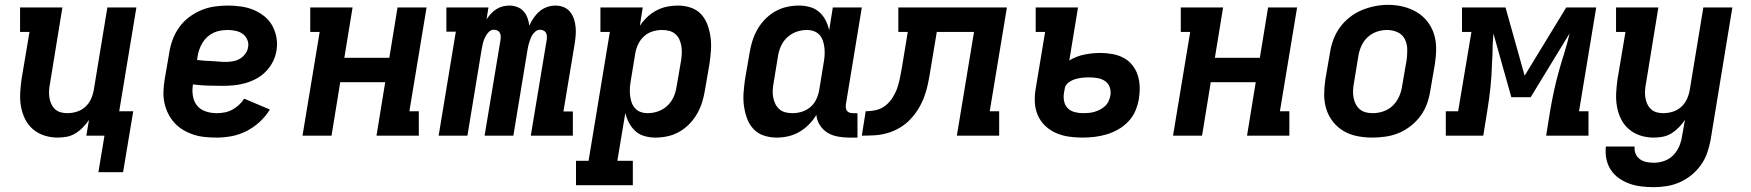

<svg xmlns="http://www.w3.org/2000/svg" viewBox="-20 -561 7240 794"><path d="M387 151 412 0H337L348 -65Q337 -49 323 -34.5Q309 -20 292 -9.5Q275 1 256 4.5Q237 8 219 8Q190 8 163.5 -0.5Q137 -9 116.5 -26.5Q96 -44 84 -68Q72 -92 67 -119.5Q62 -147 63.5 -175.5Q65 -204 69 -233L102 -429H63V-530H238L187 -217Q184 -202 183 -187.5Q182 -173 184 -159Q186 -145 191.5 -132.5Q197 -120 206.5 -110.5Q216 -101 229.5 -97Q243 -93 258 -93Q278 -93 297.5 -99Q317 -105 332.5 -119Q348 -133 356.5 -152Q365 -171 368 -190L424 -530H544L473 -101H531L489 151Z M876 8Q851 8 826.5 5.5Q802 3 779.5 -4.5Q757 -12 737 -24Q717 -36 701.5 -53Q686 -70 675.5 -91Q665 -112 660 -135.5Q655 -159 656 -183.5Q657 -208 661 -233L680 -343Q684 -370 694 -397Q704 -424 721 -448Q738 -472 762 -490Q786 -508 812.5 -519Q839 -530 867 -534Q895 -538 922 -538Q950 -538 977.5 -534Q1005 -530 1029 -520Q1053 -510 1073.5 -493.5Q1094 -477 1106.5 -454Q1119 -431 1123.5 -404Q1128 -377 1123 -350Q1119 -326 1107.5 -304Q1096 -282 1078 -264Q1060 -246 1038 -234.5Q1016 -223 992 -216.5Q968 -210 945 -208Q922 -206 898 -206Q868 -206 838 -207Q808 -208 778 -212Q774 -189 777.5 -165.5Q781 -142 794.5 -125Q808 -108 830 -100.5Q852 -93 876 -93Q892 -93 908.5 -96Q925 -99 940 -107Q955 -115 968 -127Q981 -139 990 -153L1096 -108Q1079 -80 1054 -57Q1029 -34 999.5 -19Q970 -4 938.5 2Q907 8 876 8ZM913 -305Q928 -305 943 -307.5Q958 -310 971 -317.5Q984 -325 994 -338Q1004 -351 1006 -366Q1009 -382 1002.5 -397Q996 -412 983.5 -421Q971 -430 954.5 -433.5Q938 -437 922 -437Q907 -437 892 -434.5Q877 -432 863 -425.5Q849 -419 837 -408Q825 -397 817 -383.5Q809 -370 804 -355.5Q799 -341 797 -327L795 -313Q809 -311 824 -310Q839 -309 854 -308.5Q869 -308 883.5 -306.5Q898 -305 913 -305Z M1231 0 1302 -429H1263V-530H1438L1404 -322H1590L1624 -530H1744L1673 -101H1712V0H1537L1573 -221H1387L1351 0Z M1794 0 1865 -430H1826V-530H2000L1992 -481Q2000 -493 2010 -504Q2020 -515 2032.5 -523Q2045 -531 2059 -534.5Q2073 -538 2086 -538Q2103 -538 2119 -532Q2135 -526 2145.5 -514Q2156 -502 2161.5 -486.5Q2167 -471 2169 -455Q2176 -471 2186.5 -486.5Q2197 -502 2211 -514Q2225 -526 2242.5 -532Q2260 -538 2277 -538Q2295 -538 2311 -531.5Q2327 -525 2337.5 -512Q2348 -499 2353.5 -482.5Q2359 -466 2360.5 -448.5Q2362 -431 2360.5 -413Q2359 -395 2356 -377L2310 -100H2349V0H2175L2241 -397Q2242 -405 2241.5 -412.5Q2241 -420 2237.5 -426Q2234 -432 2227 -435Q2220 -438 2213 -438Q2201 -438 2191 -428Q2181 -418 2176 -406Q2171 -394 2167.5 -382Q2164 -370 2162 -358L2103 0H1984L2050 -397Q2051 -405 2050.5 -412.5Q2050 -420 2046.5 -426Q2043 -432 2036.5 -435Q2030 -438 2022 -438Q2010 -438 2000.5 -428Q1991 -418 1985.5 -406Q1980 -394 1977 -382Q1974 -370 1972 -358L1913 0Z M2362 205V104H2414L2502 -429H2463V-530H2638L2626 -454Q2639 -474 2656.5 -490.5Q2674 -507 2695 -518Q2716 -529 2738.5 -533.5Q2761 -538 2783 -538Q2811 -538 2836.5 -529.5Q2862 -521 2879.5 -502Q2897 -483 2906 -458Q2915 -433 2918.5 -406.5Q2922 -380 2920 -352.5Q2918 -325 2914 -297L2895 -187Q2891 -162 2883.5 -138Q2876 -114 2863 -91Q2850 -68 2831 -48.5Q2812 -29 2789 -16Q2766 -3 2741 2.5Q2716 8 2691 8Q2668 8 2646 2Q2624 -4 2608 -18.5Q2592 -33 2581.5 -52.5Q2571 -72 2566 -94L2533 104H2597V205ZM2659 -93Q2680 -93 2701.5 -100.5Q2723 -108 2740 -124Q2757 -140 2766 -161Q2775 -182 2778 -203L2797 -313Q2799 -328 2799.5 -343Q2800 -358 2797.5 -372Q2795 -386 2789 -399Q2783 -412 2772 -421Q2761 -430 2747 -433.5Q2733 -437 2718 -437Q2698 -437 2678.5 -431Q2659 -425 2643.5 -411Q2628 -397 2619 -378Q2610 -359 2607 -340L2589 -230Q2586 -214 2585 -198.5Q2584 -183 2585.5 -168Q2587 -153 2591.5 -139Q2596 -125 2605.5 -114Q2615 -103 2629 -98Q2643 -93 2659 -93Z M3192 8Q3164 8 3138.5 -0.5Q3113 -9 3095.5 -28Q3078 -47 3069 -72Q3060 -97 3056.5 -123.5Q3053 -150 3055 -177.5Q3057 -205 3061 -233L3080 -343Q3084 -368 3091.5 -392Q3099 -416 3112 -439Q3125 -462 3144 -481.5Q3163 -501 3186 -514Q3209 -527 3234 -532.5Q3259 -538 3284 -538Q3307 -538 3329 -532Q3351 -526 3367.5 -511.5Q3384 -497 3394 -477.5Q3404 -458 3409 -436L3424 -530H3544L3478 -129Q3477 -121 3478 -114Q3479 -107 3483 -102Q3487 -97 3493.5 -95Q3500 -93 3508 -93H3526V8H3491Q3467 8 3443.5 3.5Q3420 -1 3401.5 -12.5Q3383 -24 3370.5 -43.5Q3358 -63 3356 -86Q3343 -64 3325 -46Q3307 -28 3285.5 -15.5Q3264 -3 3240 2.5Q3216 8 3192 8ZM3257 -93Q3277 -93 3296.5 -99Q3316 -105 3332 -119Q3348 -133 3356.5 -152Q3365 -171 3368 -190L3386 -300Q3389 -316 3390 -331.5Q3391 -347 3389.5 -362Q3388 -377 3383.5 -391Q3379 -405 3369.5 -416Q3360 -427 3346 -432Q3332 -437 3317 -437Q3295 -437 3273.5 -429.5Q3252 -422 3235 -406Q3218 -390 3209 -369Q3200 -348 3197 -327L3179 -217Q3176 -202 3175.5 -187Q3175 -172 3177.5 -158Q3180 -144 3186.5 -131Q3193 -118 3203.5 -109Q3214 -100 3228 -96.5Q3242 -93 3257 -93Z M3544 0 3560 -101Q3582 -101 3603.5 -106Q3625 -111 3642.5 -125Q3660 -139 3672 -158.5Q3684 -178 3691 -198.5Q3698 -219 3702 -240.5Q3706 -262 3710 -283L3734 -429H3695V-530H4144L4073 -101H4112V0H3937L4008 -429H3854L3827 -267Q3823 -241 3817.5 -214.5Q3812 -188 3802.5 -162Q3793 -136 3778.5 -112Q3764 -88 3744.5 -67.5Q3725 -47 3700.5 -32.5Q3676 -18 3649.5 -10.5Q3623 -3 3596.5 -1.5Q3570 0 3544 0Z M4456 8Q4428 8 4400 4Q4372 0 4347 -11Q4322 -22 4302.5 -40.5Q4283 -59 4272 -84Q4261 -109 4259.5 -137Q4258 -165 4263 -194L4302 -429H4263V-530H4438L4402 -311Q4432 -329 4465 -335.5Q4498 -342 4531 -342Q4556 -342 4580.5 -337.5Q4605 -333 4626 -322Q4647 -311 4662 -292.5Q4677 -274 4684.5 -251.5Q4692 -229 4693 -204Q4694 -179 4690 -154Q4686 -129 4676 -104.5Q4666 -80 4647.5 -60Q4629 -40 4605.5 -26.5Q4582 -13 4557 -5.5Q4532 2 4507 5Q4482 8 4457 8ZM4458 -93Q4470 -93 4482 -94Q4494 -95 4506 -98.5Q4518 -102 4529.5 -108Q4541 -114 4550.5 -123Q4560 -132 4565 -143.5Q4570 -155 4572 -167Q4575 -184 4569 -200.5Q4563 -217 4549.5 -226Q4536 -235 4519 -238Q4502 -241 4484 -241Q4470 -241 4455.5 -239.5Q4441 -238 4426 -233.5Q4411 -229 4398 -219Q4385 -209 4383 -194L4380 -177Q4377 -160 4380.5 -142.5Q4384 -125 4395.5 -113.5Q4407 -102 4424 -97.5Q4441 -93 4458 -93Z M4831 0 4902 -429H4863V-530H5038L5004 -322H5190L5224 -530H5344L5273 -101H5312V0H5137L5173 -221H4987L4951 0Z M5655 8Q5624 8 5593 2Q5562 -4 5536.5 -19Q5511 -34 5492.5 -57.5Q5474 -81 5465 -109.5Q5456 -138 5456 -169.5Q5456 -201 5461 -233L5480 -343Q5484 -370 5494 -397Q5504 -424 5521 -447.5Q5538 -471 5561.5 -489.5Q5585 -508 5611.5 -519Q5638 -530 5665.5 -535.5Q5693 -541 5721 -541Q5753 -541 5783 -533.5Q5813 -526 5838.5 -511Q5864 -496 5882.5 -472.5Q5901 -449 5910 -420.5Q5919 -392 5919 -360.5Q5919 -329 5914 -297L5895 -187Q5891 -160 5881.5 -133Q5872 -106 5855 -82.5Q5838 -59 5814.5 -40.5Q5791 -22 5764.5 -11Q5738 0 5710 4Q5682 8 5655 8ZM5657 -93Q5679 -93 5701 -100.5Q5723 -108 5739.5 -124Q5756 -140 5765.5 -161Q5775 -182 5778 -203L5797 -313Q5800 -336 5799.5 -358.5Q5799 -381 5789 -400Q5779 -419 5759 -428Q5739 -437 5716 -437Q5694 -437 5672.5 -429.5Q5651 -422 5634.5 -406Q5618 -390 5609 -369Q5600 -348 5597 -327L5579 -217Q5576 -202 5575.5 -187Q5575 -172 5577.5 -157.5Q5580 -143 5586.5 -130.5Q5593 -118 5603.5 -109Q5614 -100 5628 -96.5Q5642 -93 5657 -93Z M5959 0V-101H6010L6065 -429H6026V-530H6206L6285 -248L6457 -530H6581L6510 -101H6549V0H6374L6391 -106Q6398 -146 6406.5 -185.5Q6415 -225 6426 -264.5Q6437 -304 6449.5 -343.5Q6462 -383 6471 -423L6310 -159H6230L6156 -422Q6154 -401 6153 -379Q6152 -357 6152 -336L6150 -300Q6149 -252 6144 -203Q6139 -154 6131 -106L6114 0Z M6820 213Q6794 213 6768 210Q6742 207 6718.5 198.5Q6695 190 6675 176Q6655 162 6641.5 141.5Q6628 121 6623 96Q6618 71 6621 45H6740Q6738 61 6744 75Q6750 89 6762 97.5Q6774 106 6789 109Q6804 112 6820 112Q6841 112 6862.5 104.5Q6884 97 6900 80.5Q6916 64 6924.5 43.5Q6933 23 6936 2L6948 -65Q6937 -49 6923 -34.5Q6909 -20 6892 -9.5Q6875 1 6856 4.5Q6837 8 6819 8Q6790 8 6763.5 -0.5Q6737 -9 6716.5 -26.5Q6696 -44 6684 -68Q6672 -92 6667 -119.5Q6662 -147 6663.5 -175.5Q6665 -204 6669 -233L6702 -429H6663V-530H6838L6787 -217Q6784 -202 6783 -187.5Q6782 -173 6784 -159Q6786 -145 6791.5 -132.5Q6797 -120 6806.5 -110.5Q6816 -101 6829.5 -97Q6843 -93 6858 -93Q6878 -93 6897.5 -99Q6917 -105 6932.5 -119Q6948 -133 6956.5 -152Q6965 -171 6968 -190L7024 -530H7144L7054 18Q7049 45 7040 71Q7031 97 7014.5 120.5Q6998 144 6975.5 162.5Q6953 181 6927 192.5Q6901 204 6873.5 208.5Q6846 213 6820 213Z"/></svg>

Font: Iosevka Curly Slab Extended
Style: Bold Italic
Weight: 700
Width: 7
Italic angle: -9°
Monospace: yes
Designer: Belleve Invis
Foundry: Belleve Invis
Version: Version 11.0.0; ttfautohint (v1.8.3)